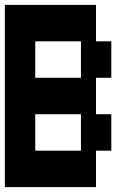

<svg xmlns="http://www.w3.org/2000/svg" viewBox="-20 -750 540 790"><path d="M0 20V-730H375V-580H438V-430H375V-280H438V-130H375V20ZM125 -430H313V-580H125ZM125 -130H313V-280H125Z"/></svg>

Font: 2P VHS
Style: Regular
Weight: 400
Designer: CodeMan38
Foundry: CodeMan38
Version: Version 3.000